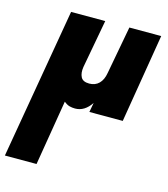

<svg xmlns="http://www.w3.org/2000/svg" viewBox="-145 -551 843 961"><g transform="rotate(15 276.5 -70.0)"><path d="M281 -460 235 -210Q230 -178 240.5 -157.5Q251 -137 284 -137Q315 -137 334.5 -156.5Q354 -176 360 -212L406 -460H571L495 0H322L331 -49Q297 2 248 2Q233 2 219.5 -1.5Q206 -5 190 -18L134 320H-30L104 -460Z"/></g></svg>

Font: Jost* Heavy
Style: Italic
Weight: 800
Italic angle: -10°
Version: Version 3.7